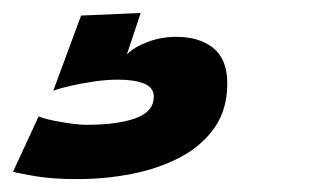

<svg xmlns="http://www.w3.org/2000/svg" viewBox="-126 -32 476 296"><path d="M-6.5 244.1Q-45.9 244.1 -72.4 239.5Q-98.9 234.9 -105.9 232.8L-66.5 147.5Q-55.4 152.1 -31.2 156.2Q-7 160.4 7.1 160.4Q55.4 160.4 83.2 150.2Q111.1 140.1 111.1 116.9Q111.1 102.9 96 96.8Q80.9 90.8 56.5 90.8Q38.6 90.8 19.1 93.6Q-0.5 96.5 -17.2 100.3Q-34 104.1 -43.9 107.9L-1 -8L90.9 -12L69.6 52Q80 41 101.1 32.9Q122.1 24.8 146.1 24.8Q181.4 24.8 202.9 42.1Q224.4 59.4 224.4 96.6Q224.4 136.6 204.8 164.8Q185.1 192.9 151.9 210.4Q118.8 227.9 77.6 236Q36.5 244.1 -6.5 244.1Z"/></svg>

Font: Grandstander Thin
Style: Italic
Weight: 100
Italic angle: -15°
Designer: Tyler Finck
Foundry: Etcetera Type Co
Version: Version 1.200